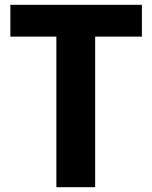

<svg xmlns="http://www.w3.org/2000/svg" viewBox="-20 -777 632 797"><path d="M214 0V-625H23V-757H569V-625H375V0Z"/></svg>

Font: Menbere
Style: Regular
Weight: 400
Designer: Aleme Tadesse
Foundry: Sorkin Type Co
Version: Version 1.000